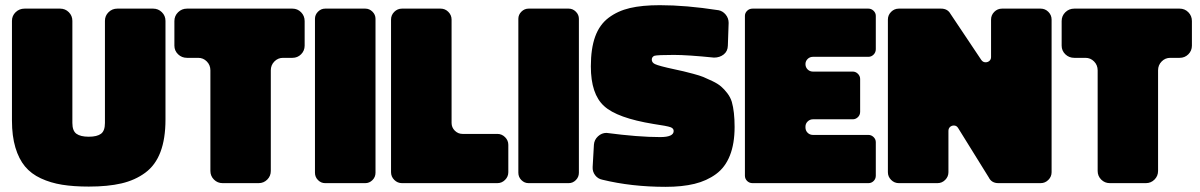

<svg xmlns="http://www.w3.org/2000/svg" viewBox="-20 -703 4605 737"><path d="M74.2 -669.9H210.9Q230.5 -669.9 244.1 -656.2Q257.8 -642.6 257.8 -623V-231Q257.8 -200.7 273.4 -189.5Q289.1 -178.2 320.8 -178.2Q352.5 -178.2 367.7 -189.5Q382.8 -200.7 382.8 -231V-623Q382.8 -642.6 396.7 -656.2Q410.6 -669.9 430.2 -669.9H567.9Q587.4 -669.9 601.3 -656.2Q615.2 -642.6 615.2 -623V-244.1Q615.2 -170.4 595.9 -119.6Q576.7 -68.8 537.6 -40Q498.5 -11.2 446.3 1Q394 13.2 320.8 13.2Q262.7 13.2 218.5 6.1Q174.3 -1 137 -18.3Q99.6 -35.6 75.9 -64.2Q52.2 -92.8 39.1 -136.7Q25.9 -180.7 25.9 -240.2V-623Q25.9 -642.6 40 -656.2Q54.2 -669.9 74.2 -669.9Z M649.4 -527.8V-622.1Q649.4 -642.1 663.6 -656Q677.7 -669.9 697.8 -669.9H1102.5Q1122.1 -669.9 1135.7 -656Q1149.4 -642.1 1149.4 -622.1V-527.8Q1149.4 -508.3 1135.7 -494.6Q1122.1 -481 1102.5 -481H1066.4Q1046.9 -481 1033.2 -467Q1019.5 -453.1 1019.5 -433.1V-46.9Q1019.5 -27.3 1005.9 -13.7Q992.2 0 972.7 0H834.5Q814.9 0 801.3 -13.7Q787.6 -27.3 787.6 -46.9V-433.1Q787.6 -453.1 773.9 -467Q760.3 -481 740.7 -481H697.8Q677.7 -481 663.6 -494.6Q649.4 -508.3 649.4 -527.8Z M1189 -40V-630.9Q1189 -646.5 1200.7 -658.2Q1212.4 -669.9 1228 -669.9H1382.3Q1397.9 -669.9 1409.7 -658.2Q1421.4 -646.5 1421.4 -630.9V-40Q1421.4 -23.4 1409.7 -11.7Q1397.9 0 1382.3 0H1228Q1212.4 0 1200.7 -11.7Q1189 -23.4 1189 -40Z M1889.2 0H1522.9Q1505.9 0 1493.4 -12.5Q1481 -24.9 1481 -42V-627.9Q1481 -645 1493.4 -657.5Q1505.9 -669.9 1522.9 -669.9H1671.4Q1688.5 -669.9 1700.9 -657.5Q1713.4 -645 1713.4 -627.9V-231Q1713.4 -213.9 1725.8 -201.4Q1738.3 -189 1755.4 -189H1889.2Q1906.2 -189 1918.7 -176.5Q1931.2 -164.1 1931.2 -147V-42Q1931.2 -24.9 1918.7 -12.5Q1906.2 0 1889.2 0Z M1969.7 -40V-630.9Q1969.7 -646.5 1981.4 -658.2Q1993.2 -669.9 2008.8 -669.9H2163.1Q2178.7 -669.9 2190.4 -658.2Q2202.1 -646.5 2202.1 -630.9V-40Q2202.1 -23.4 2190.4 -11.7Q2178.7 0 2163.1 0H2008.8Q1993.2 0 1981.4 -11.7Q1969.7 -23.4 1969.7 -40Z M2776.9 -615.2 2773.9 -527.8Q2773.4 -506.3 2758.1 -494.1Q2742.7 -481.9 2720.7 -481.9Q2619.1 -492.2 2566.9 -492.2Q2503.4 -492.2 2491.7 -488.8Q2481.9 -484.4 2481.9 -474.1Q2481.9 -462.9 2494.1 -457Q2509.3 -449.7 2568.8 -437Q2593.3 -431.6 2604 -429.2Q2614.7 -426.8 2640.4 -419.9Q2666 -413.1 2679.7 -407.5Q2693.4 -401.9 2714.4 -391.8Q2735.4 -381.8 2747.8 -371.1Q2760.3 -360.4 2772 -345Q2783.7 -329.6 2789.1 -312Q2799.8 -274.4 2799.8 -215.8Q2799.8 -151.4 2781.7 -106Q2763.7 -60.5 2728.3 -34.7Q2692.9 -8.8 2645.8 2.7Q2598.6 14.2 2535.2 14.2Q2404.3 14.2 2292 -13.2Q2274.9 -16.6 2264.4 -30.5Q2253.9 -44.4 2254.9 -62L2259.8 -147.9Q2261.2 -166.5 2275.4 -179.7Q2289.6 -192.9 2308.1 -192.9Q2430.2 -176.8 2514.2 -176.8Q2565.9 -176.8 2565.9 -200.2Q2565.9 -210.4 2553.7 -214.8Q2540 -219.7 2488.8 -227.1Q2348.6 -250 2298.8 -295.9Q2248 -341.8 2248 -448.2Q2248 -516.6 2264.6 -562.5Q2281.2 -608.4 2316.2 -634.8Q2351.1 -661.1 2397.9 -672.1Q2444.8 -683.1 2512.7 -683.1Q2613.3 -683.1 2735.8 -664.1H2736.8Q2753.9 -661.1 2765.4 -647.2Q2776.9 -633.3 2776.9 -615.2Z M2839.4 -28.8V-642.1Q2839.4 -653.3 2847.9 -661.6Q2856.4 -669.9 2868.7 -669.9H3313.5Q3324.7 -669.9 3333.3 -661.6Q3341.8 -653.3 3341.8 -642.1V-514.2Q3341.8 -502 3333.3 -493.4Q3324.7 -484.9 3313.5 -484.9H3100.6Q3088.4 -484.9 3080.1 -476.6Q3071.8 -468.3 3071.8 -457Q3071.8 -444.8 3080.1 -436.5Q3088.4 -428.2 3100.6 -428.2H3253.4Q3264.6 -428.2 3273.2 -419.7Q3281.7 -411.1 3281.7 -399.9V-273.9Q3281.7 -261.7 3273.2 -253.4Q3264.6 -245.1 3253.4 -245.1H3100.6Q3088.9 -245.1 3080.3 -236.8Q3071.8 -228.5 3071.8 -216.8V-213.9Q3071.8 -201.7 3080.1 -193.4Q3088.4 -185.1 3100.6 -185.1H3313.5Q3324.7 -185.1 3333.3 -176.8Q3341.8 -168.5 3341.8 -157.2V-28.8Q3341.8 -16.6 3333.5 -8.3Q3325.2 0 3313.5 0H2868.7Q2856.4 0 2847.9 -8.3Q2839.4 -16.6 2839.4 -28.8Z M3388.2 -42V-627.9Q3388.2 -645 3400.6 -657.5Q3413.1 -669.9 3430.2 -669.9H3592.3Q3617.2 -669.9 3628.4 -649.9L3746.6 -473.1Q3752.9 -463.9 3763.2 -463.9Q3772 -463.9 3778.1 -469.5Q3784.2 -475.1 3784.2 -483.9V-627.9Q3784.2 -645 3796.6 -657.5Q3809.1 -669.9 3826.2 -669.9H3974.6Q3991.7 -669.9 4004.2 -657.5Q4016.6 -645 4016.6 -627.9V-42Q4016.6 -24.9 4004.2 -12.5Q3991.7 0 3974.6 0H3812.5Q3786.1 0 3775.4 -22L3658.2 -210.9Q3652.3 -221.2 3641.6 -221.2Q3632.8 -221.2 3626.7 -215.6Q3620.6 -210 3620.6 -200.2V-42Q3620.6 -24.9 3608.2 -12.5Q3595.7 0 3578.6 0H3430.2Q3413.1 0 3400.6 -12.5Q3388.2 -24.9 3388.2 -42Z M4055.2 -527.8V-622.1Q4055.2 -642.1 4069.3 -656Q4083.5 -669.9 4103.5 -669.9H4508.3Q4527.8 -669.9 4541.5 -656Q4555.2 -642.1 4555.2 -622.1V-527.8Q4555.2 -508.3 4541.5 -494.6Q4527.8 -481 4508.3 -481H4472.2Q4452.6 -481 4439 -467Q4425.3 -453.1 4425.3 -433.1V-46.9Q4425.3 -27.3 4411.6 -13.7Q4397.9 0 4378.4 0H4240.2Q4220.7 0 4207 -13.7Q4193.4 -27.3 4193.4 -46.9V-433.1Q4193.4 -453.1 4179.7 -467Q4166 -481 4146.5 -481H4103.5Q4083.5 -481 4069.3 -494.6Q4055.2 -508.3 4055.2 -527.8Z"/></svg>

Font: Don José
Style: Regular
Weight: 900
Designer: Cristian Tournier
Version: Version 1.000